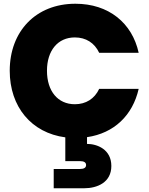

<svg xmlns="http://www.w3.org/2000/svg" viewBox="-20 -732 798 1026"><path d="M32 -354C32 -161 148 -22 329 2V129H407C429 129 440 136 440 150C440 164 429 171 407 171H267V274H430C498 274 575 244 575 155C575 66 499 37 445 37V1C590 -20 689 -116 721 -257H510C485 -204 439 -175 380 -175C289 -175 231 -245 231 -354C231 -462 289 -532 380 -532C439 -532 485 -503 510 -450H721C686 -610 560 -712 383 -712C171 -712 32 -564 32 -354Z"/></svg>

Font: SVN-Poppins ExtraBold
Style: Regular
Weight: 800
Designer: Ninad Kale (Devanagari), Jonny Pinhorn (Latin)
Foundry: Indian Type Foundry
Version: Version 3.002 2017; ttfautohint (v1.8.3)